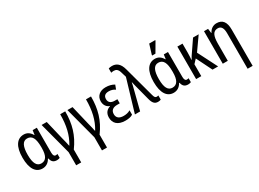

<svg xmlns="http://www.w3.org/2000/svg" viewBox="-39 -1641 3700 2746"><g transform="rotate(-30 1811.5 -268.0)"><path d="M220 10C280 10 325 -21 354 -74H361C373 -13 405 10 459 10C475 10 497 5 506 0V-65C498 -62 487 -60 476 -60C452 -60 438 -81 438 -126V-537H369L359 -465H354C323 -520 279 -547 225 -547C113 -547 46 -451 46 -267C46 -84 111 10 220 10ZM241 -62C168 -62 131 -125 131 -266C131 -401 164 -474 239 -474C321 -474 355 -407 355 -267V-253C355 -123 318 -62 241 -62Z M657 210H740V-2C861 -167 907 -329 907 -537H824C824 -355 791 -210 714 -84H710C705 -116 690 -169 678 -219L602 -537H517L657 -7Z M1083 210H1166V-2C1287 -167 1333 -329 1333 -537H1250C1250 -355 1217 -210 1140 -84H1136C1131 -116 1116 -169 1104 -219L1028 -537H943L1083 -7Z M1589 10C1634 10 1683 3 1711 -18V-90C1676 -68 1636 -62 1600 -62C1530 -62 1488 -92 1488 -153C1488 -216 1527 -246 1597 -246H1640V-314H1596C1535 -314 1499 -341 1499 -395C1499 -447 1527 -474 1589 -474C1627 -474 1661 -463 1692 -442L1718 -511C1679 -534 1634 -547 1577 -547C1479 -547 1418 -490 1418 -405C1418 -342 1452 -299 1498 -283V-279C1448 -265 1403 -225 1403 -147C1403 -56 1460 10 1589 10Z M2126 10C2144 10 2161 7 2174 1V-68C2166 -65 2156 -63 2145 -63C2122 -63 2110 -79 2099 -123L1964 -620C1935 -729 1878 -765 1808 -765C1787 -765 1767 -761 1753 -757V-686C1763 -689 1781 -692 1797 -692C1834 -692 1863 -676 1880 -618L1906 -531L1748 0H1834L1917 -326C1925 -356 1934 -390 1938 -419H1942C1949 -384 1963 -332 1973 -294L2024 -99C2043 -23 2072 10 2126 10Z M2383 -606H2437L2531 -767V-776H2432L2383 -617ZM2386 10C2446 10 2491 -21 2520 -74H2527C2539 -13 2571 10 2625 10C2641 10 2663 5 2672 0V-65C2664 -62 2653 -60 2642 -60C2618 -60 2604 -81 2604 -126V-537H2535L2525 -465H2520C2489 -520 2445 -547 2391 -547C2279 -547 2212 -451 2212 -267C2212 -84 2277 10 2386 10ZM2407 -62C2334 -62 2297 -125 2297 -266C2297 -401 2330 -474 2405 -474C2487 -474 2521 -407 2521 -267V-253C2521 -123 2484 -62 2407 -62Z M3111 -537H3018L2872 -323C2863 -308 2852 -289 2842 -272H2838C2841 -302 2844 -343 2844 -387V-537H2759V0H2844V-196L2902 -258L3030 0H3122L2959 -321Z M3471 240H3554V-360C3554 -484 3507 -547 3409 -547C3354 -547 3308 -518 3281 -464H3276L3266 -537H3199V0H3282V-279C3282 -413 3311 -475 3389 -475C3445 -475 3471 -431 3471 -347Z"/></g></svg>

Font: Noto Sans Condensed
Style: Regular
Weight: 400
Width: 3
Designer: Monotype Design Team
Foundry: Monotype Imaging Inc.
Version: Version 2.013